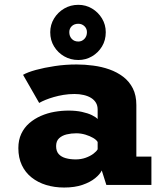

<svg xmlns="http://www.w3.org/2000/svg" viewBox="-20 -786 690 816"><path d="M252.5 11Q211.5 11 176.2 0.2Q141 -10.5 114.2 -31.8Q87.5 -53 72.8 -84.2Q58 -115.5 58 -156.5Q58 -191 70.5 -217.5Q83 -244 104.8 -262.8Q126.5 -281.5 154 -293.5Q181.5 -305.5 211.8 -310.8Q242 -316 271.5 -316Q303 -316 328.2 -310.5Q353.5 -305 370.8 -296.5Q388 -288 395 -280V-320.5Q395 -337 387.8 -349.2Q380.5 -361.5 367.2 -369.8Q354 -378 336 -382.2Q318 -386.5 297 -386.5Q272.5 -386.5 250 -382.8Q227.5 -379 208.5 -373.5Q189.5 -368 173.5 -361.5Q157.5 -355 146.5 -348.5L78 -468Q97 -479 132.5 -488.8Q168 -498.5 212.8 -505.2Q257.5 -512 305.5 -512Q340.5 -512 376.5 -507.2Q412.5 -502.5 445 -491Q477.5 -479.5 503.5 -459.8Q529.5 -440 544.5 -410.5Q559.5 -381 559.5 -339.5V-120.5H623.5V0H432L412.5 -61.5Q405 -45.5 384.5 -28.8Q364 -12 331 -0.5Q298 11 252.5 11ZM301.5 -108.5Q324.5 -108.5 344 -115.5Q363.5 -122.5 376.8 -132.5Q390 -142.5 395 -151.5V-182.5Q390 -191.5 376 -199.8Q362 -208 343 -213.8Q324 -219.5 304 -219.5Q283 -219.5 263.2 -214.8Q243.5 -210 231 -198.2Q218.5 -186.5 218.5 -165Q218.5 -143.5 229.5 -131.2Q240.5 -119 259.5 -113.8Q278.5 -108.5 301.5 -108.5ZM313 -531Q280 -531 253 -546.5Q226 -562 209.8 -588.5Q193.5 -615 193.5 -649Q193.5 -681 209.8 -707.5Q226 -734 253 -749.8Q280 -765.5 313 -765.5Q344.5 -765.5 371 -749.8Q397.5 -734 413.5 -707.5Q429.5 -681 429.5 -649Q429.5 -615 413.5 -588.5Q397.5 -562 371 -546.5Q344.5 -531 313 -531ZM313 -609.5Q328 -609.5 338.8 -620.8Q349.5 -632 349.5 -649.5Q349.5 -664.5 338.8 -674.8Q328 -685 313 -685Q295.5 -685 285 -674.8Q274.5 -664.5 274.5 -649.5Q274.5 -632 285 -620.8Q295.5 -609.5 313 -609.5Z"/></svg>

Font: Trispace Thin
Style: Bold
Weight: 700
Version: Version 1.210